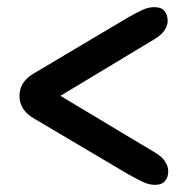

<svg xmlns="http://www.w3.org/2000/svg" viewBox="-20 -610 536 537"><path d="M450.5 -132.5Q451 -115.5 442 -104.2Q433 -93 413.5 -93Q397.5 -93 381.2 -100.5Q365 -108 341.5 -121L76 -278Q34.5 -301.5 34.5 -342Q34.5 -382 76 -405.5L339.5 -562Q363.5 -575.5 379.5 -582.8Q395.5 -590 411.5 -590Q431.5 -590 440.2 -579Q449 -568 449 -551Q449 -539 440.5 -525.8Q432 -512.5 413 -501L149 -342L415 -182.5Q433.5 -171.5 442 -157.8Q450.5 -144 450.5 -132.5Z"/></svg>

Font: Fraunces 72pt S050 Black
Style: Regular
Weight: 900
Version: Version 1.000; ttfautohint (v1.8.3)